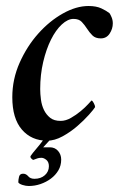

<svg xmlns="http://www.w3.org/2000/svg" viewBox="-20 -463 406 640"><path d="M275 -443Q301 -443 318 -435Q335 -427 345 -419Q348 -415 352 -405.5Q356 -396 356 -385Q356 -367 345.5 -351Q335 -335 316 -335Q298 -335 288 -345Q278 -355 270 -367.5Q262 -380 252.5 -390Q243 -400 225 -400Q206 -400 186 -381.5Q166 -363 150 -331Q134 -299 124 -256.5Q114 -214 114 -166Q114 -150 116.5 -131Q119 -112 126.5 -96.5Q134 -81 147 -70.5Q160 -60 182 -60Q199 -60 216.5 -70Q234 -80 249 -92.5Q264 -105 274 -116Q284 -127 285 -128Q288 -128 292.5 -119.5Q297 -111 297 -106Q293 -99 276.5 -80.5Q260 -62 237.5 -42.5Q215 -23 188.5 -8.5Q162 6 137 6Q85 6 53 -31Q21 -68 21 -139Q21 -199 45.5 -254Q70 -309 107.5 -351Q145 -393 189.5 -418Q234 -443 275 -443ZM118 63Q110 63 104.5 65Q99 67 91 70Q89 70 84.5 65.5Q80 61 82 57Q88 48 100.5 33.5Q113 19 124 4H146L124 28H146Q163 28 173.5 40Q184 52 184 69Q184 89 174.5 105Q165 121 149.5 132.5Q134 144 115 150.5Q96 157 76 157Q66 157 55 153.5Q44 150 41 145Q41 136 43.5 126Q46 116 57 116Q67 116 74 124.5Q81 133 95 133Q116 133 129.5 121Q143 109 143 91Q143 77 134.5 70Q126 63 118 63Z"/></svg>

Font: Vermiglione Medium
Style: Italic
Weight: 500
Italic angle: -11°
Version: Version 1.000